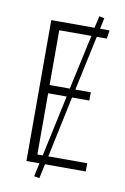

<svg xmlns="http://www.w3.org/2000/svg" viewBox="-91 -795 596 918"><g transform="rotate(10 207.5 -336.0)"><path d="M380 -40V0H182L167 70L141 65L155 0H92V-684H302L315 -742L340 -737L329 -684H375L369 -643H320L263 -377H338V-337H254L191 -40ZM138 -643V-377H236L294 -643ZM138 -40H164L228 -337H138Z"/></g></svg>

Font: Fira Sans Extra Condensed ExtraLight
Style: Regular
Weight: 275
Width: 1
Designer: Carrois Corporate & Edenspiekermann AG
Foundry: Carrois Corporate GbR & Edenspiekermann AG
Version: Version 4.203